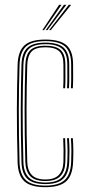

<svg xmlns="http://www.w3.org/2000/svg" viewBox="-20 -770 366 796"><path d="M168 6Q108 6 81.2 -18.1Q54.5 -42.2 53 -98Q51.2 -161.2 50.6 -215.1Q50 -269 50 -317Q50 -365 50.9 -410.1Q51.8 -455.2 53 -501Q54.5 -556.8 80.9 -581.4Q107.2 -606 168 -606Q229.8 -606 256.4 -581.9Q283 -557.8 283 -502Q283 -479.5 283.2 -455.1Q283.5 -430.8 282 -404H274Q275.5 -431 275.2 -454Q275 -477 275 -502Q275 -554.2 250.2 -576.9Q225.5 -599.5 168 -599.5Q110.5 -599.5 86.5 -575.9Q62.5 -552.2 61 -500.8Q59.8 -455 58.9 -409.8Q58 -364.5 58 -316.6Q58 -268.8 58.6 -215Q59.2 -161.2 61 -98.2Q62.2 -46.8 87.2 -23.6Q112.2 -0.5 168 -0.5Q223.2 -0.5 248.1 -23.6Q273 -46.8 275 -98.2Q276 -120 276 -143.1Q276 -166.2 274 -197H282Q283.8 -171 284 -147.8Q284.2 -124.5 283 -98Q280.8 -42.2 254.1 -18.1Q227.5 6 168 6ZM168 -6.8Q116.2 -6.8 93.2 -28.9Q70.2 -51 69 -98.5Q67.2 -162 66.6 -215.9Q66 -269.8 66 -317.4Q66 -365 66.9 -409.9Q67.8 -454.8 69 -500.5Q70.2 -549.8 93.1 -571.5Q116 -593.2 168 -593.2Q221 -593.2 244 -572.1Q267 -551 267 -502Q267 -477 267.2 -454Q267.5 -431 266 -404H258Q259.5 -431 259.2 -454Q259 -477 259 -502Q259 -547.5 237.9 -567.1Q216.8 -586.8 168 -586.8Q118 -586.8 98.1 -565.5Q78.2 -544.2 77 -500.2Q75.8 -454.2 74.9 -409.4Q74 -364.5 74 -317Q74 -269.5 74.6 -215.9Q75.2 -162.2 77 -98.8Q78.2 -55.5 99.4 -34.4Q120.5 -13.2 168 -13.2Q215.5 -13.2 236.4 -34.6Q257.2 -56 259 -99Q260.2 -124.5 260 -146.4Q259.8 -168.2 258 -197H266Q268 -166 268 -143.6Q268 -121.2 267 -98.5Q265.2 -51 242.1 -28.9Q219 -6.8 168 -6.8ZM168 -19.5Q124.5 -19.5 105.4 -39.6Q86.2 -59.8 85 -98.8Q83.2 -162.5 82.6 -216.2Q82 -270 82 -317.5Q82 -365 82.9 -409.8Q83.8 -454.5 85 -500.2Q86.2 -542.8 105.2 -561.6Q124.2 -580.5 168 -580.5Q212.5 -580.5 231.8 -562.2Q251 -544 251 -502Q251 -481.5 251.2 -456.4Q251.5 -431.2 250 -404H242Q243.5 -431.2 243.2 -456.4Q243 -481.5 243 -502Q243 -540.8 225.6 -557.4Q208.2 -574 168 -574Q127.5 -574 110.9 -556.2Q94.2 -538.5 93 -500Q91.8 -454.2 90.9 -409.4Q90 -364.5 90 -317Q90 -269.5 90.6 -216Q91.2 -162.5 93 -99Q94 -64.2 111.4 -45.1Q128.8 -26 168 -26Q206.8 -26 224.4 -45.2Q242 -64.5 243 -99.5Q243.8 -124.8 243.5 -147.8Q243.2 -170.8 242 -197H250Q251.5 -165.8 251.6 -144.8Q251.8 -123.8 251 -99.2Q249.8 -60 230.4 -39.8Q211 -19.5 168 -19.5ZM155.5 -645 225 -750H235L162.5 -645ZM183.5 -645 265 -750H275L190.5 -645ZM169.5 -645 245 -750H255L176.5 -645Z"/></svg>

Font: Big Shoulders Inline Text Thin
Style: Regular
Weight: 100
Designer: Patric King
Foundry: XO Type Co
Version: Version 2.002